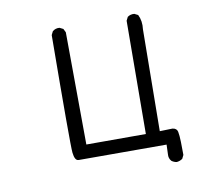

<svg xmlns="http://www.w3.org/2000/svg" viewBox="-87 -823 1174 1030"><g transform="rotate(-10 500.0 -307.5)"><path d="M794.9 103.5Q779.3 101.6 766.6 91.8Q752.9 76.2 754.9 54.7L756.8 2Q297.9 2 277.3 1.5Q256.8 1 252 -43Q247.1 -86.9 252 -683.6L261.7 -703.1Q278.3 -716.8 299.8 -714.8L319.3 -705.1L329.1 -685.5L333 -73.2H657.2L661.1 -689.5L670.9 -709Q686.5 -720.7 708 -718.8L727.5 -709Q745.1 -673.8 739.3 -628.9L733.4 -75.2L802.7 -77.1Q826.2 -74.2 830.1 -54.7Q834 -35.2 835 1Q835.9 37.1 835.9 72.3L826.2 91.8Q812.5 101.6 794.9 103.5Z"/></g></svg>

Font: NaikaiFont
Style: Regular
Weight: 400
Version: Version 1.67